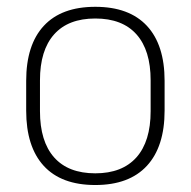

<svg xmlns="http://www.w3.org/2000/svg" viewBox="-20 -518 546 550"><path d="M253 12Q155.5 12 105.2 -43Q55 -98 55 -201V-286.5Q55 -389.5 105.5 -444Q156 -498.5 253 -498.5Q350 -498.5 400.8 -444Q451.5 -389.5 451.5 -286.5V-201Q451.5 -98 400.8 -43Q350 12 253 12ZM253 -21.5Q330 -21.5 370.8 -67.2Q411.5 -113 411.5 -199.5V-288Q411.5 -374 371 -419.5Q330.5 -465 253 -465Q175.5 -465 135 -419.5Q94.5 -374 94.5 -288V-199.5Q94.5 -113 135 -67.2Q175.5 -21.5 253 -21.5Z"/></svg>

Font: Anek Kannada Medium ExtraLight
Style: Regular
Weight: 250
Version: Version 1.003